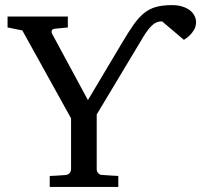

<svg xmlns="http://www.w3.org/2000/svg" viewBox="-20 -736 792 756"><path d="M752 -648.9Q752 -632.3 744.4 -619.4Q736.8 -606.4 728 -597.7Q717.3 -586.9 704.1 -579.1L618.2 -651.9Q606 -651.9 595.7 -647.5Q585.4 -643.1 575.7 -633.3Q565.9 -623.5 555.4 -608.2Q544.9 -592.8 532.2 -570.8L360.8 -285.2V-68.8Q360.8 -61.5 366.2 -54.7Q371.6 -47.9 381.8 -46.9L445.8 -43V0H175.8V-43L237.8 -46.9Q248.5 -47.9 254.2 -54.7Q259.8 -61.5 259.8 -68.8V-270L67.9 -616.2L9.8 -627.9V-670.9H247.1V-627.9L196.8 -623Q185.1 -621.6 183.6 -615.2Q182.1 -608.9 185.1 -603L326.2 -341.8L460.9 -567.9Q485.8 -609.9 505.6 -638.2Q525.4 -666.5 546.6 -683.8Q567.9 -701.2 594 -708.5Q620.1 -715.8 657.2 -715.8Q680.7 -715.8 698.2 -710.2Q715.8 -704.6 727.8 -695.3Q739.7 -686 745.8 -673.8Q752 -661.6 752 -648.9Z"/></svg>

Font: Charis SIL
Style: Regular
Weight: 400
Foundry: SIL International
Version: Version 4.112